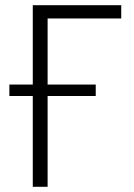

<svg xmlns="http://www.w3.org/2000/svg" viewBox="-20 -718 516 738"><path d="M106 0V-349H16V-393H106V-698H446V-647H163V-393H348V-349H163V0Z"/></svg>

Font: IBM Plex Sans Condensed Light
Style: Regular
Weight: 300
Width: 3
Designer: Mike Abbink, Paul van der Laan, Pieter van Rosmalen
Foundry: Bold Monday
Version: Version 3.201